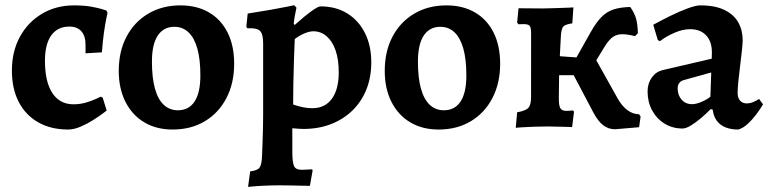

<svg xmlns="http://www.w3.org/2000/svg" viewBox="-20 -494 3000 750"><path d="M246.3 12Q178.8 12 129.3 -16.2Q79.8 -44.4 53.1 -95.9Q26.5 -147.4 26.5 -218.5Q26.5 -292.7 57.6 -350Q88.8 -407.3 143.8 -440.1Q198.8 -473 269.6 -473Q307.1 -473 335.4 -468.1Q363.7 -463.1 379.9 -457.9Q396.1 -452.7 396.1 -452.7L400 -443.9Q400 -443.9 395.5 -422.7Q391 -401.5 386 -366.4Q381 -331.3 378.1 -289.6L314.1 -285.7V-319Q314.1 -353.7 297.7 -371.9Q281.3 -390.2 251.1 -390.2Q204.9 -390.2 180.3 -355.9Q155.6 -321.6 155.6 -256.5Q155.6 -174.5 184.5 -130.5Q213.3 -86.6 266.8 -86.6Q294.4 -86.6 318.8 -94.2Q343.2 -101.8 358.1 -109.1Q373.1 -116.4 373.1 -116.4L380.9 -113.1L396.8 -62.2Q396.8 -62.2 382.1 -51.1Q367.5 -40 344.1 -25.1Q320.8 -10.3 294.6 0.9Q268.4 12 246.3 12Z M654.2 12Q590.8 12 543.5 -16.2Q496.1 -44.5 470 -96.3Q443.9 -148.2 443.9 -216.8Q443.9 -293.3 474.2 -350.8Q504.5 -408.3 559 -440.6Q613.6 -473 684.9 -473Q749.6 -473 796.8 -445.2Q843.9 -417.5 869.3 -366.3Q894.7 -315.2 894.7 -244.7Q894.7 -169.2 864.5 -111Q834.2 -52.7 780.1 -20.4Q726 12 654.2 12ZM674.9 -63.2Q717.4 -63.2 740 -97.4Q762.7 -131.6 762.7 -199.2Q762.7 -262.4 750.8 -304.6Q738.8 -346.7 716.1 -368Q693.3 -389.3 661.3 -389.3Q618.8 -389.3 596.2 -355Q573.5 -320.7 573.5 -253.4Q573.5 -189.8 585.4 -147.5Q597.4 -105.1 620.1 -84.1Q642.9 -63.2 674.9 -63.2Z M949 236.1 957.2 175.4Q985.6 172.4 994.2 160.2Q1002.8 148.1 1003.7 112.5Q1004.6 93.3 1005.5 65.7Q1006.5 38.1 1007.2 9.3Q1007.9 -19.5 1007.9 -41.4V-324Q1007.9 -358.5 997.6 -371.1Q987.3 -383.7 959.4 -383.7H946.1L942.2 -389L947.5 -441Q992.8 -447.9 1034.5 -455.3Q1076.2 -462.7 1102.8 -468.1Q1129.4 -473.6 1129.4 -473.6L1138.1 -463.8Q1138.1 -463.8 1133.9 -443.6Q1129.7 -423.5 1127.2 -401.2L1131.2 -396.5Q1170.7 -432 1196.7 -450.5Q1222.7 -469.1 1231.9 -469.1Q1291.7 -469.1 1336 -441.9Q1380.4 -414.8 1405.3 -365.5Q1430.3 -316.2 1430.3 -250.5Q1430.3 -191.5 1410.8 -143.5Q1391.3 -95.6 1355.7 -61.4Q1320 -27.2 1271.7 -8.7Q1223.3 9.7 1165.5 9.7Q1158 9.7 1147.8 9Q1137.6 8.2 1129.7 7.6Q1121.8 7.1 1121.8 7.1Q1121.8 29.4 1121.9 52.9Q1121.9 76.4 1121.9 99.7Q1121.9 139 1128.3 154.1Q1134.6 169.3 1158.6 169.3Q1169.3 169.3 1181.9 168.3Q1194.5 167.4 1198.9 167.4L1201.3 171.3L1190.6 231.8Q1184 231.8 1169.8 231.6Q1155.5 231.4 1137.9 230.9Q1120.3 230.5 1102.2 230.2Q1084.2 230 1069.9 230Q1042.4 230 1014.2 231.3Q986.1 232.5 967.6 234.3Q949 236.1 949 236.1ZM1200.7 -71.4Q1249.2 -71.4 1276.2 -107.9Q1303.2 -144.4 1303.2 -211.6Q1303.2 -261.3 1290.9 -297.1Q1278.6 -332.8 1256 -352.3Q1233.5 -371.8 1203.7 -371.8Q1189.1 -371.8 1169.1 -363.5Q1149.2 -355.2 1131.3 -341.3Q1129.7 -302.1 1128.2 -256.9Q1126.6 -211.8 1125.9 -167.4Q1125.1 -123 1125.1 -85.9Q1136.1 -81.5 1157.2 -76.5Q1178.4 -71.4 1200.7 -71.4Z M1693.2 12Q1629.8 12 1582.5 -16.2Q1535.1 -44.5 1509 -96.3Q1482.9 -148.2 1482.9 -216.8Q1482.9 -293.3 1513.2 -350.8Q1543.5 -408.3 1598 -440.6Q1652.6 -473 1723.9 -473Q1788.6 -473 1835.8 -445.2Q1882.9 -417.5 1908.3 -366.3Q1933.7 -315.2 1933.7 -244.7Q1933.7 -169.2 1903.5 -111Q1873.2 -52.7 1819.1 -20.4Q1765 12 1693.2 12ZM1713.9 -63.2Q1756.4 -63.2 1779 -97.4Q1801.7 -131.6 1801.7 -199.2Q1801.7 -262.4 1789.8 -304.6Q1777.8 -346.7 1755.1 -368Q1732.3 -389.3 1700.3 -389.3Q1657.8 -389.3 1635.2 -355Q1612.5 -320.7 1612.5 -253.4Q1612.5 -189.8 1624.4 -147.5Q1636.4 -105.1 1659.1 -84.1Q1681.9 -63.2 1713.9 -63.2Z M2382.5 10.9Q2356.9 10.9 2336.5 -4.5Q2316.1 -19.9 2297.5 -55.1L2221 -200.2H2111V-278.5L2266.8 -267.1L2290.7 -291.8L2392.9 -109.1Q2409.7 -79.2 2431.1 -63.5Q2452.5 -47.8 2476.1 -47.8L2482.4 -38.7L2476.5 2.9ZM2265.5 -186.7 2208.5 -228.3 2287.8 -369.2Q2309.3 -407.1 2329.6 -427.6Q2349.8 -448.2 2376.3 -457Q2402.8 -465.8 2441.9 -466.7Q2459.9 -440.9 2465.5 -418.2Q2471 -395.5 2471.7 -364.3L2460.6 -352.8Q2426.5 -361.5 2405.6 -360.2Q2384.6 -358.8 2369.9 -346.4Q2355.2 -334.1 2339.2 -307.5ZM1994.6 5.2 2000.1 -55.3Q2033.7 -61.3 2044.1 -73.1Q2054.5 -84.8 2054.5 -115.3L2054.6 -362.6Q2054.6 -385.6 2049.3 -392.7Q2044 -399.7 2027 -399.7Q2020.5 -399.7 2012.6 -399.5Q2004.7 -399.2 2004.7 -399.2L2000 -406.3L2005.5 -461.6Q2005.5 -461.6 2022.3 -461.6Q2039.2 -461.6 2061.5 -461.3Q2083.8 -461 2099.7 -461Q2113.9 -461 2134.2 -461.8Q2154.4 -462.6 2174.1 -463.1Q2193.8 -463.6 2206.8 -464.3Q2219.9 -465.1 2219.9 -465.1L2215.6 -402.8Q2188.2 -398.8 2180.6 -390.6Q2173.1 -382.4 2171.1 -356.1Q2169.1 -320.2 2167 -278.1Q2165 -235.9 2163.9 -192.6Q2162.9 -149.3 2162.9 -109.7Q2162.9 -80.4 2169.2 -70.6Q2175.6 -60.8 2192.9 -60.8Q2202.5 -60.8 2210.2 -61.8Q2218 -62.8 2218 -62.8L2222.3 -57.6L2214.8 2.5Q2214.8 2.5 2204 2Q2193.1 1.5 2177.1 1.2Q2161.2 1 2145.1 0.5Q2129 0 2118.1 0Q2095.1 0 2066.3 1Q2037.4 2.1 2016.3 3.4Q1995.2 4.6 1994.6 5.2Z M2864 12Q2820 12 2794.3 -7.8Q2768.6 -27.6 2764.2 -65.4L2756.6 -68.2Q2736.6 -47.8 2715.8 -30.5Q2695 -13.3 2676.9 -2.6Q2658.8 8 2646.1 8Q2607.3 8 2576.3 -10.9Q2545.3 -29.9 2527.4 -62.8Q2509.6 -95.8 2509.6 -136.7Q2509.6 -167.6 2525.6 -190.5Q2541.7 -213.4 2567.5 -219.9L2760.2 -264.7L2760.8 -289.3Q2760.8 -332.1 2738.2 -356Q2715.7 -380 2675.5 -380Q2647.5 -380 2615.4 -366.3Q2583.2 -352.6 2557.7 -333.1L2549.6 -337.5L2531.7 -397.2Q2561.3 -413.5 2597.4 -431.4Q2633.5 -449.2 2665.8 -461.1Q2698.2 -473 2715 -473Q2773.5 -473 2810.1 -455Q2846.7 -437.1 2863.9 -406.5Q2881.1 -376 2881.1 -336.8Q2881.1 -324.3 2878.1 -297.1Q2875.2 -269.9 2871.2 -237.7Q2867.2 -205.6 2864.2 -176.7Q2861.3 -147.7 2861.3 -130.7Q2861.3 -111.9 2870.9 -101Q2880.6 -90.1 2896.9 -90.1Q2910.3 -90.1 2923.9 -96.1Q2937.5 -102.2 2945.1 -107.5L2960.5 -86.5Q2950.2 -68.5 2934.3 -47.3Q2918.3 -26.1 2900.2 -9.6Q2882.1 6.9 2864 12ZM2683 -87.1Q2698.4 -87.1 2718.7 -95.4Q2739 -103.7 2755 -116.1L2758.2 -210.9L2651.1 -181.2Q2627.1 -174.4 2627.1 -148.2Q2627.1 -122.5 2642.5 -104.8Q2657.9 -87.1 2683 -87.1Z"/></svg>

Font: Alegreya
Style: Regular
Weight: 400
Designer: Juan Pablo del Peral
Foundry: Huerta Tipografica
Version: Version 2.009